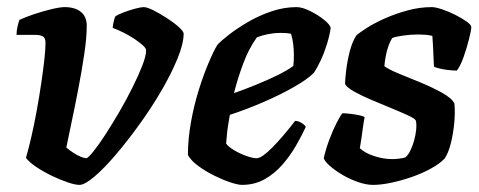

<svg xmlns="http://www.w3.org/2000/svg" viewBox="-20 -520 1346 540"><path d="M203.5 0Q191.5 0 170.8 -7Q150 -14 126.5 -25.2Q103 -36.5 83 -49.8Q63 -63 53 -76Q60.5 -101.5 68.5 -136.5Q76.5 -171.5 83.5 -210Q90.5 -248.5 96 -285.8Q101.5 -323 104.8 -352.8Q108 -382.5 108 -399.5Q108 -414 100 -418Q92 -422 78 -422H26.5Q26.5 -433 29.2 -445Q32 -457 34.5 -464Q49 -471 74 -479.5Q99 -488 123.8 -494Q148.5 -500 162 -500Q190.5 -500 207.2 -486.8Q224 -473.5 224 -447Q224 -415 217 -367.8Q210 -320.5 200.2 -269.8Q190.5 -219 181 -175Q171.5 -131 166.5 -105Q176 -97 186.8 -90Q197.5 -83 207.5 -79Q217.5 -75 223.5 -75Q229.5 -77.5 244.2 -96Q259 -114.5 278 -144Q297 -173.5 316.8 -207.5Q336.5 -241.5 353.2 -275.2Q370 -309 380.5 -336.2Q391 -363.5 391 -378.5Q391 -384 381.8 -392.5Q372.5 -401 357.8 -410.8Q343 -420.5 327 -428.5Q311 -436.5 297 -441.5Q297 -448 299.8 -459.5Q302.5 -471 304.5 -474Q312.5 -479.5 328.5 -485.5Q344.5 -491.5 360.8 -495.8Q377 -500 384 -500Q393.5 -500 411.5 -491Q429.5 -482 449.2 -469.2Q469 -456.5 482.8 -444Q496.5 -431.5 496.5 -425.5Q496.5 -397.5 479.2 -355.2Q462 -313 434 -265Q406 -217 372.2 -170.2Q338.5 -123.5 305.5 -84.8Q272.5 -46 245.2 -23Q218 0 203.5 0Z M660.5 0Q649.5 0 628.2 -7Q607 -14 582.8 -26Q558.5 -38 538 -53Q517.5 -68 508.5 -84Q508.5 -128.5 517 -176Q525.5 -223.5 539 -266.8Q552.5 -310 566.8 -343.5Q581 -377 591.5 -394Q601.5 -405 624 -422.5Q646.5 -440 677.2 -458Q708 -476 743.2 -488Q778.5 -500 814 -500Q830 -500 852.2 -489Q874.5 -478 891.8 -464Q909 -450 910 -441Q907 -420 899.5 -395.8Q892 -371.5 882 -350.2Q872 -329 863 -315.5Q845 -297 805.8 -274.8Q766.5 -252.5 718.8 -232Q671 -211.5 626.5 -197Q620.5 -164 618.8 -147.8Q617 -131.5 616 -116Q622.5 -107 638.5 -97.5Q654.5 -88 672.5 -81.5Q690.5 -75 701.5 -75Q709.5 -75 721 -83.2Q732.5 -91.5 747 -106.2Q761.5 -121 777.5 -139.8Q793.5 -158.5 810 -180Q819 -180 828.5 -174Q838 -168 840 -163Q828.5 -138 812 -109.5Q795.5 -81 773.5 -56Q751.5 -31 723.5 -15.5Q695.5 0 660.5 0ZM638 -258Q672 -270 703 -282.8Q734 -295.5 760.5 -308.5Q787 -321.5 805 -334.5Q806 -342.5 806.2 -350Q806.5 -357.5 806.5 -365Q806.5 -381 804.5 -396.8Q802.5 -412.5 798.5 -425Q791 -426.5 783.8 -427Q776.5 -427.5 768.5 -427.5Q752 -427.5 735 -424.2Q718 -421 702.5 -415Q679.5 -383 664 -341.2Q648.5 -299.5 638 -258Z M1029 0Q1010 0 987 -8Q964 -16 943.2 -28.2Q922.5 -40.5 908 -53.2Q893.5 -66 890.5 -75Q896.5 -101.5 906.5 -128Q916.5 -154.5 926.8 -174.5Q937 -194.5 943 -201.5Q951 -201.5 964.2 -200Q977.5 -198.5 989.8 -196Q1002 -193.5 1005.5 -190.5Q1002.5 -176 999.5 -152.5Q996.5 -129 992 -103Q1007.5 -89 1033 -80.8Q1058.5 -72.5 1084 -72.5Q1092 -72.5 1102.5 -73.8Q1113 -75 1120.5 -77.5Q1128 -84 1134.2 -96.8Q1140.5 -109.5 1144.8 -125Q1149 -140.5 1150.5 -155.5Q1152 -170.5 1149.5 -181Q1147 -186.5 1127.5 -195.5Q1108 -204.5 1080.5 -215.8Q1053 -227 1025.2 -238.8Q997.5 -250.5 976.5 -262.2Q955.5 -274 950.5 -283.5Q950.5 -296 953.5 -321.5Q956.5 -347 963.5 -374.8Q970.5 -402.5 982 -420Q990.5 -428 1011.2 -441.2Q1032 -454.5 1061.5 -467.8Q1091 -481 1125.5 -490.5Q1160 -500 1194.5 -500Q1204.5 -500 1222.8 -494Q1241 -488 1260 -478.5Q1279 -469 1292.2 -459.5Q1305.5 -450 1305.5 -444Q1305.5 -435.5 1299.2 -410.5Q1293 -385.5 1284 -360Q1275 -334.5 1265 -321.5Q1255.5 -321.5 1241.5 -323Q1227.5 -324.5 1215.5 -327.5Q1203.5 -330.5 1200.5 -332.5Q1200 -347 1199.2 -360.2Q1198.5 -373.5 1198 -387.8Q1197.5 -402 1196 -419Q1187 -421.5 1176 -422.2Q1165 -423 1156.5 -423Q1135.5 -423 1114 -420Q1092.5 -417 1083 -413Q1074.5 -399 1069 -379.5Q1063.5 -360 1061 -334Q1072.5 -325 1101.2 -313.2Q1130 -301.5 1163.2 -287.8Q1196.5 -274 1223.5 -259Q1250.5 -244 1258 -229Q1260.5 -203.5 1257.5 -173.2Q1254.5 -143 1247.8 -116.2Q1241 -89.5 1230.5 -74Q1216 -59 1191.2 -45.5Q1166.5 -32 1137.5 -22Q1108.5 -12 1080 -6Q1051.5 0 1029 0Z"/></svg>

Font: Texturina Medium
Style: Italic
Weight: 500
Italic angle: -11°
Designer: Guillermo Torres Carreño
Foundry: Omnibus-Type
Version: Version 1.002